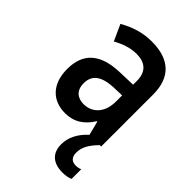

<svg xmlns="http://www.w3.org/2000/svg" viewBox="-232 -643 964 964"><g transform="rotate(45 250.0 -161.5)"><path d="M201 10C264 10 309 -20 343 -75H346L365 0C321 39 298 86 298 134C298 194 333 230 403 230C426 230 445 226 458 220V151C450 155 440 158 425 158C396 158 381 141 381 110C381 77 394 45 438 0H448V-370C448 -493 379 -553 256 -553C188 -553 135 -534 81 -504L120 -418C158 -439 200 -455 245 -455C301 -455 342 -430 342 -359V-333L250 -330C123 -326 52 -273 52 -155C52 -47 113 10 201 10ZM235 -88C195 -88 161 -109 161 -163C161 -221 201 -250 279 -254L341 -256V-213C341 -127 290 -88 235 -88Z"/></g></svg>

Font: Noto Sans Mono ExtraCondensed SemiBold
Style: Regular
Weight: 600
Width: 2
Designer: Monotype Design Team
Foundry: Monotype Imaging Inc.
Version: Version 2.014